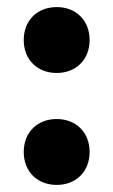

<svg xmlns="http://www.w3.org/2000/svg" viewBox="-20 -510 320 542"><path d="M47 -81C47 -26 85 12 140 12C195 12 233 -26 233 -81C233 -136 195 -174 140 -174C85 -174 47 -136 47 -81ZM47 -397C47 -342 85 -304 140 -304C195 -304 233 -342 233 -397C233 -452 195 -490 140 -490C85 -490 47 -452 47 -397Z"/></svg>

Font: Heuristica
Style: Bold
Weight: 700
Version: Version 1.0.1